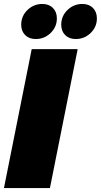

<svg xmlns="http://www.w3.org/2000/svg" viewBox="-25 -949 509 969"><path d="M262 -856Q262 -813 230.5 -782.5Q199 -752 155 -752Q122 -752 102 -772Q82 -792 82 -824Q82 -868 113.5 -898.5Q145 -929 189 -929Q222 -929 242 -909Q262 -889 262 -856ZM464 -856Q464 -813 432.5 -782.5Q401 -752 357 -752Q324 -752 304 -772Q284 -792 284 -824Q284 -868 315.5 -898.5Q347 -929 391 -929Q424 -929 444 -909Q464 -889 464 -856ZM367 -701 227 0H-5L135 -701Z"/></svg>

Font: TypoPRO Montserrat
Style: Italic
Weight: 900
Italic angle: -11.3°
Designer: Julieta Ulanovsky
Foundry: Julieta Ulanovsky
Version: Version 6.001